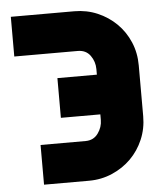

<svg xmlns="http://www.w3.org/2000/svg" viewBox="-51 -745 672 790"><g transform="rotate(-5 285.0 -350.0)"><path d="M23 -700H285Q336 -700 380.5 -681Q425 -662 458.5 -629Q492 -596 511 -551.5Q530 -507 530 -455V-245Q530 -194 511 -149.5Q492 -105 459 -72Q426 -39 381 -19.5Q336 0 285 0H99V-164H285Q318 -164 336.5 -189.5Q355 -215 355 -245V-268H192V-432H355V-455Q355 -486 337 -511Q319 -536 285 -536H23Z"/></g></svg>

Font: Aoudax Cyrillic
Style: Regular
Weight: 400
Designer: William Zhang
Foundry: William Zhang
Version: Version 1.00 June 4, 2021, initial release